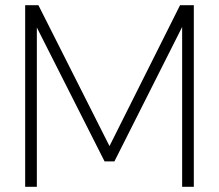

<svg xmlns="http://www.w3.org/2000/svg" viewBox="-20 -720 844 740"><path d="M77 0V-700H128L402 -157L674 -700H727V0H682V-616L421 -98H383L122 -614V0Z"/></svg>

Font: DM Sans 16pt ExtraLight
Style: Regular
Weight: 250
Version: Version 4.004;gftools[0.9.30]